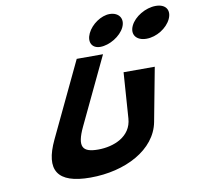

<svg xmlns="http://www.w3.org/2000/svg" viewBox="-98 -1047 1189 1149"><g transform="rotate(-10 497.0 -473.0)"><path d="M641.3 -945C590.3 -945 529.8 -904 505.5 -853C481.3 -802 502.8 -761 553.8 -761C609.3 -761 678.4 -802 702.7 -853C726.9 -904 696.8 -945 641.3 -945ZM921.8 -945C860.1 -945 791 -904 766.8 -853C742.5 -802 772.6 -761 834.4 -761C896.1 -761 960.4 -802 984.6 -853C1008.9 -904 983.5 -945 921.8 -945ZM853.5 -587.5H663.9L644.3 -309.5C636.7 -200.5 529.2 -158.2 434.6 -158.2C340 -158.2 312.9 -192.2 368.7 -309.5L561.5 -715H401.7L186.7 -262.8C104.2 -89.4 157.4 -1 359.8 -1C572.5 -1 761.2 -98.6 792.2 -262.8Z"/></g></svg>

Font: Hussar
Style: BdSuprExtOblFive
Weight: 700
Foundry: Cannot Into Space Fonts
Version: Version 2.00